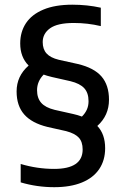

<svg xmlns="http://www.w3.org/2000/svg" viewBox="-20 -768 522 798"><path d="M384.5 -244.5Q417 -210.5 417 -152Q417 -102 392.5 -65.5Q368 -29 320.5 -9.5Q273 10 205.5 10Q133.5 10 66 -10V-86.5Q134.5 -66 205 -66Q323.5 -66 323.5 -146.5Q323.5 -179 307.2 -196.2Q291 -213.5 255 -223L177 -240.5Q112 -256.5 80.5 -292.5Q49 -328.5 49 -388Q49 -452 99 -495.5Q64 -530.5 64 -587.5Q64 -635.5 88 -671.8Q112 -708 160.5 -728.2Q209 -748.5 280.5 -748.5Q342.5 -748.5 399 -736V-659.5Q344.5 -672.5 286.5 -672.5Q219 -672.5 188.2 -650.5Q157.5 -628.5 157.5 -593Q157.5 -563.5 173.5 -545.8Q189.5 -528 224.5 -519.5L303.5 -502Q371 -486 402 -450Q433 -414 433 -353.5Q433 -288 384.5 -244.5ZM285 -294Q303 -290 320.5 -283.5Q334.5 -297.5 341.2 -313Q348 -328.5 348 -347.5Q348 -382 330 -401.5Q312 -421 273 -430.5L195.5 -448Q173 -453.5 161.5 -458Q134 -430 134 -393Q134 -360.5 151.2 -340.8Q168.5 -321 207 -311.5Z"/></svg>

Font: Encode Sans Semi Condensed Medium
Style: Regular
Weight: 500
Width: 4
Designer: Multiple Designers
Foundry: Impallari Type
Version: Version 2.000